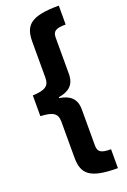

<svg xmlns="http://www.w3.org/2000/svg" viewBox="-211 -857 851 1289"><g transform="rotate(-20 214.0 -212.5)"><path d="M393 368V233C322 233 300 219 300 173V-85C300 -161 259 -197 183 -209V-215C259 -227 300 -263 300 -339V-598C300 -644 322 -658 393 -658V-793C189 -793 143 -742 143 -625V-369C143 -309 111 -290 23 -286V-138C111 -134 143 -115 143 -55V200C143 317 189 368 393 368Z"/></g></svg>

Font: Noto Sans Kannada SemiCondensed Black
Style: Regular
Weight: 900
Width: 4
Designer: Jelle Bosma - Monotype Design Team
Foundry: Monotype Imaging Inc.
Version: Version 2.005